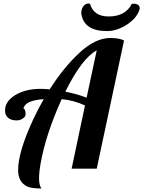

<svg xmlns="http://www.w3.org/2000/svg" viewBox="-20 -968 822 1102"><path d="M708.5 -826.7Q650.9 -789.6 594.2 -789.6Q460 -789.6 446.3 -891.6Q446.3 -911.6 455.6 -927.7Q467.3 -947.8 488.3 -947.8Q494.6 -947.8 496.6 -946.8Q517.1 -873.5 603.5 -873.5Q700.2 -873.5 736.3 -945.8Q739.3 -946.8 745.6 -946.8Q782.2 -946.8 782.2 -918.5Q768.6 -866.2 708.5 -826.7ZM213.9 -34.2Q204.1 19 204.1 56.9Q204.1 94.7 217.8 113.8Q158.7 113.8 134.8 101.6Q84 76.2 84 7.8Q84 -95.7 170.9 -283.2Q198.2 -341.8 231 -398.9Q184.1 -396 154.1 -384.5Q124 -373 113.8 -347.2Q118.2 -347.2 122.6 -337.2Q127 -327.1 127 -312.5Q127 -297.9 110.6 -287.4Q94.2 -276.9 76.2 -276.9Q43.5 -276.9 26.1 -292.2Q8.8 -307.6 8.8 -334Q8.8 -385.7 66.9 -421.9Q126 -458 212.9 -458Q232.9 -458 265.1 -455.1Q346.2 -582.5 437.3 -666.3Q528.3 -750 612.8 -750Q663.6 -750 691.9 -735.8L535.2 0H391.1L467.8 -362.8Q401.4 -393.1 334 -398.9Q244.1 -200.2 213.9 -34.2ZM355 -441.9Q424.8 -428.2 477.1 -407.2L535.2 -679.2Q449.2 -632.3 355 -441.9Z"/></svg>

Font: UVF Lobster12
Style: Regular
Weight: 400
Designer: Pablo Impallari
Foundry: Pablo Impallari. www.impallari.com
Version: Version 1.004